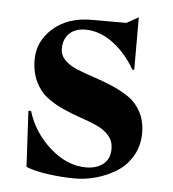

<svg xmlns="http://www.w3.org/2000/svg" viewBox="-44 -552 543 602"><g transform="rotate(5 228.0 -250.5)"><path d="M49.8 -189H58.1Q78.1 -123 131.6 -75.4Q185.1 -27.8 245.1 -27.8Q277.8 -27.8 298.8 -44.2Q319.8 -60.5 319.8 -92.8Q319.8 -116.7 305.2 -133.8Q290.5 -150.9 267.3 -161.4Q244.1 -171.9 215.8 -181.4Q187.5 -190.9 159.2 -203.6Q130.9 -216.3 107.7 -233.6Q84.5 -251 69.8 -281Q55.2 -311 55.2 -351.1Q55.2 -408.7 101.6 -449.5Q147.9 -490.2 222.2 -490.2H332L369.1 -511.2V-345.2L362.8 -346.2Q334.5 -396 292.7 -427Q251 -458 205.1 -458Q172.9 -457.5 155 -439.7Q137.2 -421.9 137.2 -392.1Q137.2 -371.6 152.3 -356.2Q167.5 -340.8 191.7 -331.1Q215.8 -321.3 245.1 -311.8Q274.4 -302.2 303.5 -289.8Q332.5 -277.3 356.7 -261Q380.9 -244.6 396 -216.3Q411.1 -188 411.1 -150.9Q411.1 -109.4 391.8 -77.1Q372.6 -44.9 342.3 -26.6Q312 -8.3 279.3 0.7Q246.6 9.8 214.8 9.8Q173.3 9.8 129.6 3.9Q85.9 -2 59.1 -13.2Z"/></g></svg>

Font: Bluu Next
Style: Bold
Weight: 700
Designer: Jean-Baptiste Morizot, Igor Stepanchenko (Cyrillic)
Foundry: Igor Stepanchenko
Version: Version 1.005